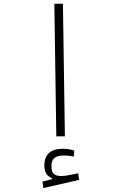

<svg xmlns="http://www.w3.org/2000/svg" viewBox="-20 -713 626 1004"><path d="M274.4 0H319.3L309.1 -693.4H264.2ZM206.5 270.5 394 227.5 388.7 193.4C357.4 199.2 324.2 207.5 301.3 207.5C263.2 207.5 249 193.8 249 154.3C249 119.1 266.1 100.1 314.5 100.1C335.4 100.1 349.1 103 366.2 105.5L368.2 74.2C348.6 67.9 329.1 64.9 307.1 64.9C247.1 64.9 211.9 94.2 211.9 150.9C211.9 187 224.1 208.5 251.5 217.8V224.1L202.1 236.3Z"/></svg>

Font: Cascadia Code PL ExtraLight
Style: Regular
Weight: 200
Monospace: yes
Designer: Aaron Bell
Foundry: Saja Typeworks
Version: Version 2404.023